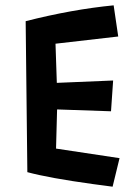

<svg xmlns="http://www.w3.org/2000/svg" viewBox="-20 -663 514 716"><path d="M189 -108.9 425.8 -73.2 399.9 33.2 326.2 23.4Q163.6 1 82 -21L75.7 -584Q248 -627.9 403.8 -643.1L420.9 -526.9L187 -500L191.9 -354L401.9 -362.8L394 -248L192.9 -254.9Z"/></svg>

Font: Passero One
Style: Regular
Weight: 400
Designer: Viktoriya Grabowska
Foundry: Viktoriya Grabowska
Version: Version 1.003